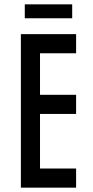

<svg xmlns="http://www.w3.org/2000/svg" viewBox="-20 -863 430 883"><path d="M76 -706H330V-618H164V-427H330V-339H164V-88H330V0H76ZM94 -843H312V-779H94Z"/></svg>

Font: Lineal
Style: Regular
Weight: 400
Designer: Created by Frank Adebiaye with contributions from Anton Moglia & Ariel Martín Pérez
Created by Frank ADEBIAYE with FontF
Foundry: Velvetyne Type Foundry
Version: Version 2.000